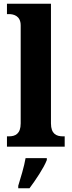

<svg xmlns="http://www.w3.org/2000/svg" viewBox="-20 -780 381 1021"><path d="M17 0H324V-55H314C280 -55 251 -68 251 -124V-760H17V-705H28C49 -705 90 -698 90 -645V-124C90 -68 61 -55 28 -55H17ZM77 208V221H137C169 178 213 113 229 71V61H116C109 104 89 169 77 208Z"/></svg>

Font: Noto Serif Armenian SemiCondensed
Style: Bold
Weight: 700
Width: 4
Designer: Monotype Design Team
Foundry: Monotype Imaging Inc.
Version: Version 2.008